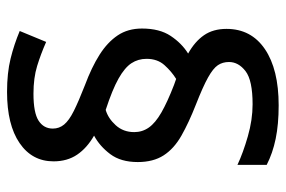

<svg xmlns="http://www.w3.org/2000/svg" viewBox="-153 -652 811 545"><g transform="rotate(-90 252.5 -379.5)"><path d="M65 -394Q65 -442 87.5 -472Q110 -502 140 -518Q105 -538 86 -566Q67 -594 67 -633Q67 -694 119 -729.5Q171 -765 264 -765Q318 -765 358.5 -755Q399 -745 437 -729L406 -654Q372 -669 338 -679.5Q304 -690 259 -690Q205 -690 182.5 -675.5Q160 -661 160 -635Q160 -617 171.5 -603Q183 -589 210 -575.5Q237 -562 283 -544Q334 -525 369.5 -502.5Q405 -480 424.5 -451Q444 -422 444 -382Q444 -332 423 -300.5Q402 -269 373 -251Q407 -232 425 -206Q443 -180 443 -142Q443 -72 385.5 -33Q328 6 226 6Q172 6 131 -2.5Q90 -11 57 -28V-111Q91 -95 138 -81.5Q185 -68 229 -68Q297 -68 323 -88Q349 -108 349 -135Q349 -153 340 -166.5Q331 -180 305 -194.5Q279 -209 228 -229Q177 -249 140 -270Q103 -291 84 -320.5Q65 -350 65 -394ZM150 -404Q150 -381 163 -362.5Q176 -344 205.5 -327Q235 -310 284 -291L301 -285Q322 -298 340 -318Q358 -338 358 -369Q358 -393 345.5 -412Q333 -431 302 -448.5Q271 -466 213 -485Q189 -478 169.5 -456.5Q150 -435 150 -404Z"/></g></svg>

Font: Noto Sans Cham Medium
Style: Regular
Weight: 500
Version: Version 2.002